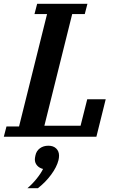

<svg xmlns="http://www.w3.org/2000/svg" viewBox="-50 -718 621 1008"><path d="M-16 -54H50L197 -644H131L145 -698H409L395 -644H329L183 -58H373L408 -197H505L456 0H-30ZM94 270Q120 248 142.5 220Q165 192 176 169Q156 164 144.5 150.5Q133 137 133 119Q133 112 136 98Q141 74 159.5 60.5Q178 47 204 47Q230 47 245 61.5Q260 76 260 99Q260 111 257 123Q248 159 218.5 199Q189 239 149 270H94Z"/></svg>

Font: IBM Plex Serif SmBld
Style: Italic
Weight: 600
Italic angle: -14°
Designer: Mike Abbink, Paul van der Laan, Pieter van Rosmalen
Foundry: Bold Monday
Version: Version 3.001